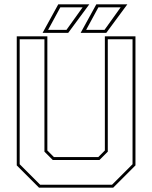

<svg xmlns="http://www.w3.org/2000/svg" viewBox="-20 -868 704 888"><path d="M160.5 0 57.5 -103V-700H199V-172L229.5 -141.5H434.5L465 -172V-700H606.5V-103L503.5 0ZM166 -13.5H498L593 -108.5V-686.5H478.5V-166.5L440 -128H224L185.5 -166.5V-686.5H71V-108.5ZM353 -716 425.5 -848H569L471.5 -716ZM202.5 -730H287.5L362 -834H259ZM177 -716 249.5 -848H393L295.5 -716ZM378.5 -730H463.5L538 -834H435Z"/></svg>

Font: Tourney Thin
Style: Regular
Weight: 100
Designer: Tyler Finck
Foundry: Etcetera Type Co
Version: Version 1.015